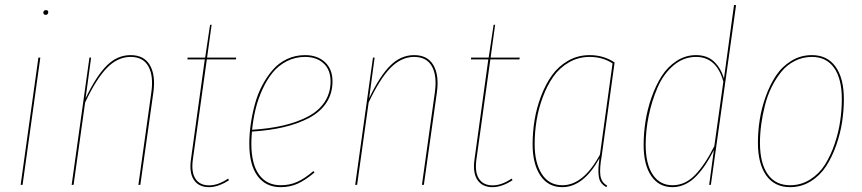

<svg xmlns="http://www.w3.org/2000/svg" viewBox="-20 -752 3508 781"><path d="M156.2 -700.7Q156.2 -705.1 159.2 -708Q162.1 -710.9 167 -710.9Q176.3 -710.9 176.3 -702.1Q176.3 -697.8 173.3 -694.6Q170.4 -691.4 166 -691.4Q161.6 -691.4 158.9 -694.1Q156.2 -696.8 156.2 -700.7ZM144 -517.6 71.8 0H64L136.2 -517.6Z M511.2 -527.8Q565.9 -527.8 589.6 -487.1Q613.3 -446.3 604 -377.4L550.8 0H543L595.7 -377Q605 -443.8 583.5 -482.2Q562 -520.5 511.2 -520.5Q459 -520.5 415.3 -476.1Q371.6 -431.6 326.2 -335L279.3 0H271.5L343.8 -517.6H350.6L328.1 -352.1Q372.1 -443.8 414.8 -485.8Q457.5 -527.8 511.2 -527.8Z M821.3 -510.3 764.6 -104Q757.3 -52.2 774.9 -25.1Q792.5 2 830.6 2Q867.2 2 907.7 -25.4L911.6 -19Q868.2 9.3 830.1 9.3Q788.6 9.3 768.8 -20Q749 -49.3 756.8 -104L813 -510.3H742.2L743.2 -517.6H814.5L834.5 -650.9L840.8 -651.4L822.3 -517.6H940.9L939.5 -510.3Z M1332.5 -420.9Q1332.5 -371.6 1307.4 -333.7Q1282.2 -295.9 1236.6 -272Q1190.9 -248 1133.3 -234.6Q1075.7 -221.2 1004.9 -216.8Q1002.4 -188.5 1002.4 -167.5Q1002.4 -85 1033.7 -41.7Q1064.9 1.5 1121.6 1.5Q1159.2 1.5 1189.7 -12.5Q1220.2 -26.4 1254.9 -56.2L1259.3 -50.3Q1222.7 -19.5 1191.2 -5.1Q1159.7 9.3 1121.6 9.3Q1061 9.3 1027.6 -36.1Q994.1 -81.5 994.1 -167Q994.1 -205.6 999.8 -245.6Q1005.4 -285.6 1016.4 -326.7Q1027.3 -367.7 1046.1 -403.6Q1064.9 -439.5 1089.1 -467.5Q1113.3 -495.6 1147.2 -511.7Q1181.2 -527.8 1220.7 -527.8Q1271 -527.8 1301.8 -499.3Q1332.5 -470.7 1332.5 -420.9ZM1220.2 -520.5Q1180.2 -520.5 1146 -502.7Q1111.8 -484.9 1088.4 -455.8Q1064.9 -426.8 1047.1 -387.5Q1029.3 -348.1 1019.5 -307.6Q1009.8 -267.1 1005.4 -224.1Q1075.7 -228.5 1132.3 -241.7Q1189 -254.9 1232.9 -278.1Q1276.9 -301.3 1300.8 -337.6Q1324.7 -374 1324.7 -420.9Q1324.7 -467.8 1296.4 -494.1Q1268.1 -520.5 1220.2 -520.5Z M1664.6 -527.8Q1719.2 -527.8 1742.9 -487.1Q1766.6 -446.3 1757.3 -377.4L1704.1 0H1696.3L1749 -377Q1758.3 -443.8 1736.8 -482.2Q1715.3 -520.5 1664.6 -520.5Q1612.3 -520.5 1568.6 -476.1Q1524.9 -431.6 1479.5 -335L1432.6 0H1424.8L1497.1 -517.6H1503.9L1481.4 -352.1Q1525.4 -443.8 1568.1 -485.8Q1610.8 -527.8 1664.6 -527.8Z M1974.6 -510.3 1918 -104Q1910.6 -52.2 1928.2 -25.1Q1945.8 2 1983.9 2Q2020.5 2 2061 -25.4L2064.9 -19Q2021.5 9.3 1983.4 9.3Q1941.9 9.3 1922.1 -20Q1902.3 -49.3 1910.2 -104L1966.3 -510.3H1895.5L1896.5 -517.6H1967.8L1987.8 -650.9L1994.1 -651.4L1975.6 -517.6H2094.2L2092.8 -510.3Z M2378.4 -527.8Q2435.1 -527.8 2480 -498L2427.7 -118.7Q2418.5 -67.4 2422.1 -38.8Q2425.8 -10.3 2449.7 2.9L2446.8 9.3Q2433.1 2 2425.3 -8.5Q2417.5 -19 2415.5 -35.6Q2413.6 -52.2 2414.3 -67.4Q2415 -82.5 2418.5 -108.4Q2353 9.3 2267.1 9.3Q2209.5 9.3 2178 -38.1Q2146.5 -85.4 2146.5 -165Q2146.5 -214.4 2154.5 -263.7Q2162.6 -313 2180.9 -361.1Q2199.2 -409.2 2225.3 -445.8Q2251.5 -482.4 2291 -505.1Q2330.6 -527.8 2378.4 -527.8ZM2378.4 -520.5Q2332.5 -520.5 2294.2 -498.3Q2255.9 -476.1 2230.7 -440.2Q2205.6 -404.3 2188 -357.2Q2170.4 -310.1 2162.6 -261.7Q2154.8 -213.4 2154.8 -165.5Q2154.8 -89.4 2184.1 -43.9Q2213.4 1.5 2267.6 1.5Q2353 1.5 2420.4 -123L2471.7 -494.1Q2431.6 -520.5 2378.4 -520.5Z M2965.8 -731.9 2974.1 -731 2871.6 0H2864.7L2883.8 -141.6Q2867.2 -108.9 2850.6 -83.7Q2834 -58.6 2813.2 -36.6Q2792.5 -14.6 2767.6 -2.7Q2742.7 9.3 2715.3 9.3Q2660.2 9.3 2629.2 -36.1Q2598.1 -81.5 2598.1 -163.1Q2598.1 -209.5 2605.7 -258.5Q2613.3 -307.6 2630.4 -356.2Q2647.5 -404.8 2671.6 -442.6Q2695.8 -480.5 2732.2 -504.2Q2768.6 -527.8 2811 -527.8Q2857.4 -527.8 2885.3 -500.7Q2913.1 -473.6 2924.8 -432.1ZM2811 -520.5Q2760.3 -520.5 2719.5 -485.8Q2678.7 -451.2 2655 -396.5Q2631.3 -341.8 2618.9 -281.5Q2606.4 -221.2 2606.4 -163.1Q2606.4 -85 2635.3 -41.7Q2664.1 1.5 2715.8 1.5Q2767.1 1.5 2807.6 -40.5Q2848.1 -82.5 2885.7 -157.7L2922.4 -419.9Q2895 -520.5 2811 -520.5Z M3193.8 9.3Q3130.9 9.3 3096.9 -38.3Q3063 -85.9 3063 -171.4Q3063 -217.3 3070.3 -264.6Q3077.6 -312 3094.7 -359.6Q3111.8 -407.2 3136.5 -444.3Q3161.1 -481.4 3199 -504.6Q3236.8 -527.8 3282.7 -527.8Q3345.2 -527.8 3378.9 -480.7Q3412.6 -433.6 3412.6 -348.6Q3412.6 -303.7 3405.5 -256.6Q3398.4 -209.5 3381.6 -161.4Q3364.7 -113.3 3340.3 -75.7Q3315.9 -38.1 3277.8 -14.4Q3239.7 9.3 3193.8 9.3ZM3193.8 1.5Q3238.8 1.5 3275.6 -22Q3312.5 -45.4 3335.7 -82.3Q3358.9 -119.1 3375 -166.5Q3391.1 -213.9 3397.7 -259.8Q3404.3 -305.7 3404.3 -349.1Q3404.3 -431.6 3372.8 -476.1Q3341.3 -520.5 3282.7 -520.5Q3245.6 -520.5 3213.6 -504.4Q3181.6 -488.3 3158.9 -460.7Q3136.2 -433.1 3118.9 -398.2Q3101.6 -363.3 3091.6 -323.5Q3081.5 -283.7 3076.4 -245.6Q3071.3 -207.5 3071.3 -170.9Q3071.3 -88.4 3102.8 -43.5Q3134.3 1.5 3193.8 1.5Z"/></svg>

Font: Fira Sans Compressed Eight
Style: Italic
Weight: 100
Width: 3
Italic angle: -8°
Designer: Carrois Corporate & Edenspiekermann AG
Foundry: Carrois Corporate GbR & Edenspiekermann AG
Version: Version 4.203;PS 004.203;hotconv 1.0.88;makeotf.lib2.5.64775